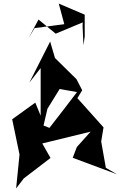

<svg xmlns="http://www.w3.org/2000/svg" viewBox="-20 -963 673 1072"><path d="M409 -142 386 -82 633 10 571 -26 545 -173 558 -252 412 -415 439 -459 407 -521 287 -639 260 -731 144 -502 207 -583V-317L177 -390L48 -297L89 -100L70 89L113 33L262 -81L216 -162L486 -228ZM223 -262 245 -356 313 -466 410 -449C359 -382 308 -315 256 -249ZM453 -759V-881L308 -943L339 -828L173 -806L139 -749L195 -854L291 -775L442 -838L441 -819L446 -710Z"/></svg>

Font: Asimov Silicon
Style: Regular
Weight: 400
Designer: Google
Version: Version 2.000980; 2014